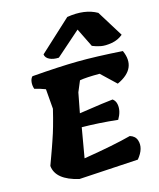

<svg xmlns="http://www.w3.org/2000/svg" viewBox="-149 -1162 1046 1266"><g transform="rotate(-15 374.0 -529.5)"><path d="M541 -636Q449 -636 405 -628L374 -554L348 -418Q541 -447 580 -450Q600 -435 604 -409Q612 -364 581 -311Q449 -325 336 -326L301 -123Q511 -157 627 -188Q663 -177 673 -146Q692 -89 638 -24L233 0Q79 -36 70 -133Q75 -147 91 -190.5Q107 -234 110.5 -244.5Q114 -255 125.5 -288Q137 -321 141.5 -336Q146 -351 154.5 -379.5Q163 -408 169.5 -434.5Q176 -461 184 -493L173 -629Q134 -644 99 -652Q91 -675 93.5 -698.5Q96 -722 109 -735Q297 -750 420.5 -751.5Q544 -753 728 -741Q787 -609 640 -542ZM217 -855 432 -1053Q555 -1073 637 -1026L748 -847Q715 -819 670.5 -811.5Q626 -804 595.5 -810Q565 -816 539 -827L476 -955L309 -808Q272 -806 246 -818.5Q220 -831 217 -855Z"/></g></svg>

Font: Tillana ExtraBold
Style: Regular
Weight: 800
Designer: Lipi Raval (Devanagari, Latin), Jonny Pinhorn (Latin)
Foundry: Indian Type Foundry
Version: Version 2.003;PS 1.0;hotconv 1.0.79;makeotf.lib2.5.61930; tt